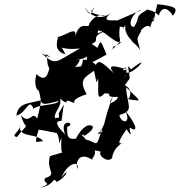

<svg xmlns="http://www.w3.org/2000/svg" viewBox="-20 -763 857 915"><path d="M260 -223C264 -192 260 -207 243 -199C231 -224 281 -260 265 -293C325 -249 269 -303 328 -274C349 -269 301 -284 393 -314C354 -383 382 -392 428 -426C443 -361 437 -361 447 -390C453 -340 434 -270 478 -318C529 -319 467 -299 540 -301C553 -294 476 -241 518 -302C467 -180 492 -175 449 -130C510 -167 407 -80 469 -156C434 -46 449 -85 389 -98C367 -130 362 -110 380 -124C361 -93 461 -165 406 -166C371 -168 310 -61 361 -105C299 -93 300 -110 300 -158C350 -175 259 -207 290 -123C251 -162 237 -186 273 -187L284 -265ZM425 -558C458 -575 406 -587 485 -616C393 -598 450 -558 447 -618C484 -618 537 -537 569 -569C492 -513 528 -563 516 -528C578 -590 539 -547 551 -636C591 -635 546 -611 579 -643C565 -609 619 -545 620 -578C577 -577 642 -551 649 -518C633 -593 627 -566 653 -615C642 -615 687 -656 695 -632C724 -727 718 -647 695 -668C722 -649 708 -665 730 -743C823 -733 830 -722 803 -687C806 -689 760 -760 736 -689C702 -728 655 -711 687 -720C611 -676 656 -689 618 -634C580 -639 618 -714 656 -716L538 -665C522 -670 445 -651 520 -712C464 -658 414 -685 382 -728C427 -656 419 -739 428 -724C428 -718 377 -702 482 -687C469 -696 436 -697 405 -650C407 -619 361 -672 340 -593C343 -640 296 -594 256 -587C254 -563 233 -523 291 -504C269 -563 249 -520 361 -532C242 -467 249 -447 180 -507C198 -502 247 -472 199 -506C210 -466 201 -465 215 -437C209 -412 198 -367 154 -410C130 -330 190 -309 153 -357C196 -276 140 -249 260 -282C249 -259 160 -267 140 -244C117 -301 108 -225 58 -212C66 -274 117 -269 175 -285C175 -289 176 -266 157 -197C133 -240 122 -164 80 -214C102 -130 127 -195 61 -110C24 -117 84 -138 72 -169C72 -98 150 -135 186 -90C151 -90 141 -66 164 -145C184 -144 259 -125 249 -131C275 -90 249 -52 273 -106C267 -14 278 -8 350 -58C299 -43 288 -40 218 -19C198 54 257 65 195 86C179 113 239 107 171 132C245 118 230 75 250 104C301 80 313 28 273 83C297 20 357 -5 351 42C337 19 353 -47 422 0C410 -9 442 -17 430 -52C382 -41 406 -56 461 -40C443 -23 495 16 514 -10C522 -63 560 -78 577 -94C568 -83 515 -51 583 -147C625 -84 584 -162 603 -153C617 -141 657 -132 575 -239C611 -171 556 -172 549 -215C624 -236 584 -263 581 -347C654 -276 664 -279 586 -291C600 -286 616 -340 575 -356C603 -402 602 -369 590 -447C635 -417 554 -408 588 -422C559 -357 565 -419 655 -467C647 -441 562 -387 585 -432C547 -417 585 -456 579 -435C563 -435 475 -473 523 -413C465 -470 450 -479 437 -454C382 -504 356 -451 390 -507C351 -556 392 -485 365 -446C313 -445 339 -426 361 -478C324 -478 383 -479 395 -495C388 -439 402 -458 488 -503C454 -583 462 -568 444 -535L417 -554Z"/></svg>

Font: Hussar Lance
Style: Italic
Weight: 700
Foundry: Cannot Into Space Fonts, PlusOne Fonts
Version: Version 2.27